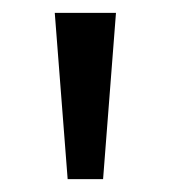

<svg xmlns="http://www.w3.org/2000/svg" viewBox="-20 -734 265 298"><path d="M160 -714 140 -456H85L65 -714Z"/></svg>

Font: Noto Sans Imperial Aramaic
Style: Regular
Weight: 400
Designer: Monotype Design Team
Foundry: Monotype Imaging Inc.
Version: Version 2.001; ttfautohint (v1.8.4.7-5d5b)